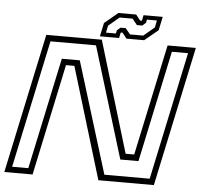

<svg xmlns="http://www.w3.org/2000/svg" viewBox="-61 -899 1011 958"><g transform="rotate(5 445.0 -420.0)"><path d="M-4.5 0 144.5 -700H422.5L590.5 -143.5H633.5L752 -700H893.5L744.5 0H466.5L297.5 -558H255.5L137 0ZM32 -29.5H113L232 -588H322L494 -30H721L857 -670.5H776L657.5 -112.5H566.5L396 -669.5H168ZM411.5 -716 426 -784 493.5 -840H582.5L604.5 -812H613.5L619.5 -840H715.5L701 -772L633.5 -716H544.5L522.5 -744H513.5L507.5 -716ZM440 -737H490L493 -753L510.5 -768H536L560.5 -738.5H626.5L681 -784L688 -819.5H638L635 -803.5L617.5 -788H590.5L566.5 -818H501.5L447.5 -772.5Z"/></g></svg>

Font: Tourney Expanded Light
Style: Italic
Weight: 300
Width: 7
Italic angle: -12°
Designer: Tyler Finck
Foundry: Etcetera Type Co
Version: Version 1.010; ttfautohint (v1.8.3)